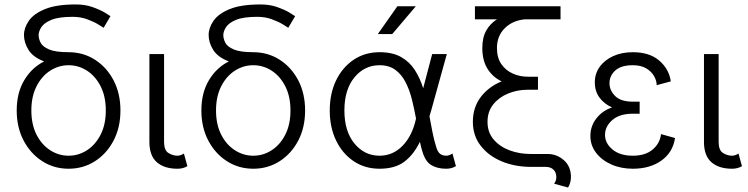

<svg xmlns="http://www.w3.org/2000/svg" viewBox="-20 -751 3367 864"><path d="M55.2 -253.9Q55.2 -333.5 89.1 -390.1Q123 -446.8 178.7 -474.6Q129.4 -493.2 108.6 -526.1Q87.9 -559.1 87.9 -593.3Q87.9 -625.5 109.6 -657.2Q131.3 -689 182.4 -710Q233.4 -731 320.8 -731Q363.3 -731 397 -719Q430.7 -707 451.7 -694.3Q472.7 -681.6 477.1 -678.2L446.3 -626Q441.9 -628.9 422.1 -641.1Q402.3 -653.3 372.3 -664.3Q342.3 -675.3 306.6 -675.3Q244.1 -675.3 211.2 -661.6Q178.2 -647.9 166 -628.7Q153.8 -609.4 153.8 -593.3Q153.8 -576.7 162.8 -558.8Q171.9 -541 200.7 -528.6Q229.5 -516.1 288.6 -516.1Q354.5 -516.1 407.5 -482.2Q460.4 -448.2 491.2 -389.2Q522 -330.1 522 -253.9Q522 -177.7 491.2 -118.7Q460.4 -59.6 407.5 -25.6Q354.5 8.3 288.6 8.3Q223.1 8.3 170.2 -25.6Q117.2 -59.6 86.2 -118.7Q55.2 -177.7 55.2 -253.9ZM121.1 -253.9Q121.1 -190.9 144.3 -145.3Q167.5 -99.6 205.8 -75Q244.1 -50.3 288.6 -50.3Q333.5 -50.3 371.6 -75Q409.7 -99.6 432.9 -145.3Q456.1 -190.9 456.1 -253.9Q456.1 -316.9 432.9 -362.5Q409.7 -408.2 371.6 -432.9Q333.5 -457.5 288.6 -457.5Q244.1 -457.5 205.8 -432.9Q167.5 -408.2 144.3 -362.5Q121.1 -316.9 121.1 -253.9Z M807.6 -60.1 823.2 -3.4Q804.2 8.3 778.8 8.3Q719.2 8.3 685.8 -21Q652.3 -50.3 652.3 -112.3V-507.8H718.3V-112.3Q718.3 -74.7 738 -62.5Q757.8 -50.3 778.8 -50.3Q792.5 -50.3 807.6 -60.1Z M886.2 -253.9Q886.2 -333.5 920.2 -390.1Q954.1 -446.8 1009.8 -474.6Q960.4 -493.2 939.7 -526.1Q918.9 -559.1 918.9 -593.3Q918.9 -625.5 940.7 -657.2Q962.4 -689 1013.4 -710Q1064.5 -731 1151.9 -731Q1194.3 -731 1228 -719Q1261.7 -707 1282.7 -694.3Q1303.7 -681.6 1308.1 -678.2L1277.3 -626Q1272.9 -628.9 1253.2 -641.1Q1233.4 -653.3 1203.4 -664.3Q1173.3 -675.3 1137.7 -675.3Q1075.2 -675.3 1042.2 -661.6Q1009.3 -647.9 997.1 -628.7Q984.9 -609.4 984.9 -593.3Q984.9 -576.7 993.9 -558.8Q1002.9 -541 1031.7 -528.6Q1060.5 -516.1 1119.6 -516.1Q1185.5 -516.1 1238.5 -482.2Q1291.5 -448.2 1322.3 -389.2Q1353 -330.1 1353 -253.9Q1353 -177.7 1322.3 -118.7Q1291.5 -59.6 1238.5 -25.6Q1185.5 8.3 1119.6 8.3Q1054.2 8.3 1001.2 -25.6Q948.2 -59.6 917.2 -118.7Q886.2 -177.7 886.2 -253.9ZM952.1 -253.9Q952.1 -190.9 975.3 -145.3Q998.5 -99.6 1036.9 -75Q1075.2 -50.3 1119.6 -50.3Q1164.6 -50.3 1202.6 -75Q1240.7 -99.6 1263.9 -145.3Q1287.1 -190.9 1287.1 -253.9Q1287.1 -316.9 1263.9 -362.5Q1240.7 -408.2 1202.6 -432.9Q1164.6 -457.5 1119.6 -457.5Q1075.2 -457.5 1036.9 -432.9Q998.5 -408.2 975.3 -362.5Q952.1 -316.9 952.1 -253.9Z M2031.7 -3.4Q2012.7 8.3 1987.8 8.3Q1948.2 8.3 1921.1 -7.8Q1894 -23.9 1880.4 -70.3Q1875 -87.9 1869.6 -112.8Q1841.3 -54.7 1799.3 -23.2Q1757.3 8.3 1688 8.3Q1622.1 8.3 1571.5 -25.6Q1521 -59.6 1492.4 -118.7Q1463.9 -177.7 1463.9 -253.9Q1463.9 -330.1 1492.4 -389.2Q1521 -448.2 1571.5 -482.2Q1622.1 -516.1 1688 -516.1Q1746.6 -516.1 1784.9 -494.4Q1823.2 -472.7 1846.7 -436Q1870.1 -399.4 1884.3 -354L1924.8 -507.8H1990.7L1920.4 -253.9Q1916.5 -239.7 1912.6 -227.5Q1918.9 -192.4 1925.8 -158Q1932.6 -123.5 1941.9 -92.8Q1949.2 -66.9 1960.7 -58.6Q1972.2 -50.3 1987.8 -50.3Q2001 -50.3 2016.1 -60.1ZM1688 -457.5Q1620.1 -457.5 1575 -402.8Q1529.8 -348.1 1529.8 -253.9Q1529.8 -160.2 1575 -105.2Q1620.1 -50.3 1688 -50.3Q1748 -50.3 1791.7 -95.2Q1835.4 -140.1 1852.1 -217.3Q1844.2 -261.2 1833.5 -304Q1822.8 -346.7 1804.9 -381.3Q1787.1 -416 1758.8 -436.8Q1730.5 -457.5 1688 -457.5ZM1745.1 -597.7H1680.2L1768.1 -722.7H1851.1Z M2107.9 -202.6Q2107.9 -267.6 2143.3 -314.2Q2178.7 -360.8 2237.3 -384.8Q2196.8 -404.3 2173.6 -441.7Q2150.4 -479 2150.4 -535.2Q2150.4 -583 2168.5 -614.3Q2186.5 -645.5 2216.3 -664.1H2117.2V-722.7H2502.4V-664.1H2341.8Q2286.1 -658.7 2251.2 -623.8Q2216.3 -588.9 2216.3 -535.2Q2216.3 -490.7 2236.3 -462.2Q2256.3 -433.6 2288.1 -419.7Q2319.8 -405.8 2355 -405.8H2400.9V-347.2H2355Q2308.1 -347.2 2266.8 -330.3Q2225.6 -313.5 2199.7 -281.2Q2173.8 -249 2173.8 -202.6Q2173.8 -155.8 2201.2 -123.5Q2228.5 -91.3 2272.7 -74.7Q2316.9 -58.1 2367.7 -58.1H2444.3Q2485.4 -58.1 2517.3 -30.3Q2549.3 -2.4 2549.3 46.4Q2549.3 59.1 2545.4 72.3Q2541.5 85.4 2536.1 92.8L2473.6 75.7Q2483.4 63 2483.4 46.4Q2483.4 24.4 2470.5 12.2Q2457.5 0 2436 0H2367.7Q2295.9 -0.5 2237.1 -25.1Q2178.2 -49.8 2143.1 -95.2Q2107.9 -140.6 2107.9 -202.6Z M2827.6 -293.5H2858.4V-239.3H2827.6Q2768.1 -239.3 2735.4 -210.7Q2702.6 -182.1 2702.6 -144Q2702.6 -106.4 2736.1 -78.4Q2769.5 -50.3 2827.6 -50.3Q2883.8 -50.3 2916.7 -77.9Q2949.7 -105.5 2954.6 -147.5L3017.6 -129.9Q3008.3 -65.9 2956.8 -28.8Q2905.3 8.3 2827.6 8.3Q2774.4 8.3 2731 -11Q2687.5 -30.3 2662.1 -63.7Q2636.7 -97.2 2636.7 -139.2Q2636.7 -183.1 2663.6 -218Q2690.4 -252.9 2734.4 -267.6Q2700.2 -282.2 2678.5 -310.8Q2656.7 -339.4 2656.7 -380.9Q2656.7 -419.4 2678.5 -450Q2700.2 -480.5 2738.8 -498.3Q2777.3 -516.1 2827.6 -516.1Q2903.3 -516.1 2947.3 -477.8Q2991.2 -439.5 2998.5 -384.8L2935.1 -367.7Q2935.1 -387.7 2923.3 -408.4Q2911.6 -429.2 2887.9 -443.4Q2864.3 -457.5 2827.6 -457.5Q2774.9 -457.5 2748.8 -433.8Q2722.7 -410.2 2722.7 -376.5Q2722.7 -344.2 2748.3 -318.8Q2773.9 -293.5 2827.6 -293.5Z M3303.2 -60.1 3318.8 -3.4Q3299.8 8.3 3274.4 8.3Q3214.8 8.3 3181.4 -21Q3147.9 -50.3 3147.9 -112.3V-507.8H3213.9V-112.3Q3213.9 -74.7 3233.6 -62.5Q3253.4 -50.3 3274.4 -50.3Q3288.1 -50.3 3303.2 -60.1Z"/></svg>

Font: Giphurs Light
Style: Regular
Weight: 300
Version: Version 0.920; ttfautohint (v1.8.4.7-5d5b)